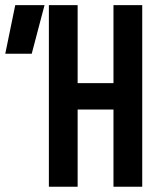

<svg xmlns="http://www.w3.org/2000/svg" viewBox="-23 -713 629 733"><path d="M410.2 0V-693.4H520V0ZM163.6 0V-693.4H273.4V0ZM-2.9 -507.8 35.2 -693.4H147L98.1 -507.8ZM184.1 -294.9V-395.5H502V-294.9Z"/></svg>

Font: Cascadia Mono Medium
Style: Regular
Weight: 500
Monospace: yes
Designer: Aaron Bell
Foundry: Saja Typeworks
Version: Version 2407.024